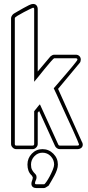

<svg xmlns="http://www.w3.org/2000/svg" viewBox="-20 -755 446 972"><path d="M171 -393 235 -469Q238 -472 243.5 -475Q249 -478 254 -478H364Q375 -478 382 -471Q389 -464 389 -453Q389 -449 387.5 -444Q386 -439 383 -436L274 -305L395 -36V-37Q399 -29 399 -23Q399 -12 391 -6Q383 0 372 0H282Q275 0 268.5 -4.5Q262 -9 259 -15L178 -193Q174 -187 171 -185V-26Q171 -16 163 -8Q155 0 145 0H62Q52 0 44 -8Q36 -16 36 -26V-663Q36 -669 40.5 -676Q45 -683 50 -686Q57 -690 70.5 -698Q84 -706 98.5 -714Q113 -722 126 -728.5Q139 -735 147 -735Q159 -735 165 -727.5Q171 -720 171 -709ZM147 -716Q146 -716 131.5 -709Q117 -702 100 -693Q83 -684 69 -675.5Q55 -667 55 -663V-26Q55 -18 62 -18H145Q153 -18 153 -26V-192Q161 -201 167.5 -210Q174 -219 182 -227L275 -23Q277 -18 282 -18H372Q380 -18 380 -24Q380 -25 371.5 -45.5Q363 -66 349.5 -95.5Q336 -125 320 -159.5Q304 -194 290 -225.5Q276 -257 265.5 -279.5Q255 -302 252 -308Q255 -311 265 -323Q275 -335 288.5 -350.5Q302 -366 316.5 -383Q331 -400 343.5 -415Q356 -430 364 -440.5Q372 -451 372 -453Q372 -460 364 -460H254Q252 -460 237 -443Q222 -426 205 -405Q188 -384 172.5 -364.5Q157 -345 153 -341V-709Q153 -716 147 -716ZM163 197Q153 197 146 191.5Q139 186 139 175Q139 167 142.5 159Q146 151 146 142Q144 140 143.5 138.5Q143 137 142 135Q129 123 124 109Q119 95 119 78Q119 46 141 23Q163 0 195 0Q227 0 250 23Q273 46 273 78Q273 91 268 105.5Q263 120 255.5 134Q248 148 240 161.5Q232 175 226 185Q222 187 215 192Q208 197 203 197ZM203 178Q206 178 214.5 166Q223 154 231.5 138Q240 122 247 105Q254 88 254 78Q254 54 237 36Q220 18 195 18Q171 18 154 36Q137 54 137 78Q137 94 141.5 103Q146 112 151 117.5Q156 123 160.5 128Q165 133 165 142Q165 151 161 158.5Q157 166 157 174Q159 178 163 178Z"/></svg>

Font: RonaldsonGothicLicht
Style: Regular
Weight: 400
Designer: Mr. Robertson for MacKellar, Smiths & Jordan Co. Philadelphia
Foundry: CAT-Fonts Peter Wiegel
Version: 1.000